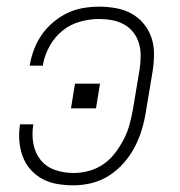

<svg xmlns="http://www.w3.org/2000/svg" viewBox="-20 -548 540 576"><path d="M201 8Q176 8 152 4Q128 0 107.5 -11Q87 -22 71.5 -39.5Q56 -57 48 -79Q40 -101 38 -125.5Q36 -150 40 -175H80Q75 -146 80 -117.5Q85 -89 102 -68Q119 -47 145.5 -38Q172 -29 201 -29Q224 -29 247.5 -35.5Q271 -42 291 -56Q311 -70 326 -90Q341 -110 352 -131.5Q363 -153 369 -176Q375 -199 379 -221L399 -341Q402 -361 402 -381Q402 -401 396.5 -419Q391 -437 379.5 -451.5Q368 -466 351.5 -475Q335 -484 316 -487.5Q297 -491 277 -491Q249 -491 220 -483Q191 -475 167.5 -456Q144 -437 129 -410Q114 -383 109 -355Q109 -354 109 -353Q109 -352 109 -351H69Q69 -352 69.5 -353.5Q70 -355 70 -356Q74 -379 83 -402Q92 -425 106.5 -445.5Q121 -466 141 -482.5Q161 -499 183.5 -509.5Q206 -520 230 -524Q254 -528 277 -528Q303 -528 328 -523.5Q353 -519 374 -507.5Q395 -496 410.5 -477.5Q426 -459 434 -436Q442 -413 442 -387Q442 -361 438 -335L418 -215Q414 -188 406 -161Q398 -134 385 -108.5Q372 -83 352.5 -60.5Q333 -38 308.5 -22Q284 -6 256 1Q228 8 201 8ZM193 -223 205 -297H280L268 -223Z"/></svg>

Font: Iosevka SS04 XLt Obl
Style: Regular
Weight: 200
Italic angle: -9°
Monospace: yes
Designer: Belleve Invis
Foundry: Belleve Invis
Version: Version 19.0.0; ttfautohint (v1.8.4)